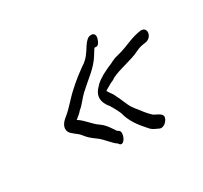

<svg xmlns="http://www.w3.org/2000/svg" viewBox="-81 -529 570 540"><g transform="rotate(-30 203.5 -259.5)"><path d="M71 -220C77 -208 93 -202 102 -190C113 -176 120 -171 135 -160C151 -148 164 -128 177 -120L181 -115C194 -106 208 -139 199 -148L193 -152C185 -163 176 -180 160 -191C142 -203 130 -222 112 -234C111 -234 111 -234 110 -235C119 -242 126 -248 131 -254C145 -265 153 -279 167 -292C195 -318 224 -337 242 -366C245 -370 250 -380 255 -386H259C266 -384 272 -393 275 -404C278 -415 274 -420 268 -422H263C255 -422 248 -416 239 -403C227 -384 219 -370 198 -357C180 -344 163 -331 147 -316C124 -296 111 -277 89 -259C72 -246 66 -233 71 -220ZM207 -282C185 -257 201 -233 210 -223C216 -213 223 -201 228 -189C235 -159 254 -135 276 -111C284 -104 291 -102 299 -98C309 -93 320 -102 324 -108C339 -129 313 -134 303 -141C293 -150 284 -161 276 -172C271 -178 266 -184 262 -190C253 -204 247 -224 240 -236C235 -249 229 -253 223 -264C229 -268 238 -273 240 -274C247 -279 253 -279 260 -285C287 -299 327 -304 354 -318C366 -324 373 -325 387 -327C410 -331 415 -363 392 -363C360 -359 340 -346 312 -338L290 -332C282 -329 277 -326 273 -324L259 -318C252 -314 246 -312 239 -308L225 -299C218 -294 213 -289 207 -282Z"/></g></svg>

Font: Stray Cat
Style: UltCnObl
Weight: 400
Version: Version 1.0